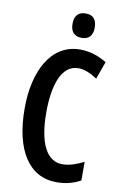

<svg xmlns="http://www.w3.org/2000/svg" viewBox="-101 -1047 667 1047"><g transform="rotate(10 233.0 -523.0)"><path d="M287 -990C246 -990 225 -967 225 -922C225 -878 247 -855 287 -855C327 -855 348 -878 348 -922C348 -966 329 -990 287 -990ZM299 -689C333 -689 369 -673 404 -650L439 -747C393 -775 345 -791 291 -791C132 -791 48 -632 48 -423C48 -190 137 -56 288 -56C339 -56 381 -67 421 -89V-192C378 -171 341 -158 302 -158C215 -158 168 -254 168 -422C168 -570 205 -689 299 -689Z"/></g></svg>

Font: Noto Sans Malayalam UI ExtraCondensed SemiBold
Style: Regular
Weight: 600
Width: 2
Designer: Jelle Bosma - Monotype Design Team
Foundry: Monotype Imaging Inc.
Version: Version 2.104